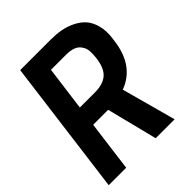

<svg xmlns="http://www.w3.org/2000/svg" viewBox="-215 -910 1040 1040"><g transform="rotate(-45 305.5 -390.0)"><path d="M184.1 -291 146 0H12.2L113.8 -779.8H350.1Q389.6 -779.8 424.8 -773.4Q460 -767.1 494.1 -750.5Q528.3 -733.9 551.3 -708.3Q574.2 -682.6 585.2 -641.1Q596.2 -599.6 588.9 -546.9L585.9 -524.9Q563.5 -361.3 432.1 -312L517.1 0H372.1L298.8 -291ZM199.2 -408.2H315.9Q375.5 -408.2 408.9 -436Q442.4 -463.9 451.2 -532.2L452.1 -540Q454.6 -565.4 453.4 -584.5Q452.1 -603.5 444.8 -617.2Q437.5 -630.9 428.2 -639.9Q418.9 -648.9 405.3 -654.1Q391.6 -659.2 377.7 -661.1Q363.8 -663.1 347.2 -663.1H232.9Z"/></g></svg>

Font: Cooper Hewitt
Style: Semibold Italic
Weight: 710
Designer: Village Type and Design LLC
Foundry: Cooper Hewitt Smithsonian Design Museum
Version: 1.000